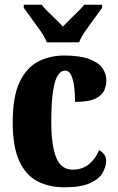

<svg xmlns="http://www.w3.org/2000/svg" viewBox="-20 -786 501 816"><path d="M254 10Q188 10 138.5 -16Q89 -42 61.5 -102.5Q34 -163 34 -266Q34 -375 63 -436.5Q92 -498 141.5 -524Q191 -550 252 -550Q320 -550 359.5 -535Q399 -520 415.5 -496Q432 -472 432 -444Q432 -423 423 -402Q414 -381 385.5 -367Q357 -353 299 -353Q299 -389 295 -419Q291 -449 282 -467.5Q273 -486 257 -486Q239 -486 226 -466.5Q213 -447 205.5 -399.5Q198 -352 198 -267Q198 -167 219 -116Q240 -65 289 -65Q330 -65 358.5 -88.5Q387 -112 401 -148Q414 -141 422.5 -130Q431 -119 431 -103Q431 -78 416.5 -52Q402 -26 363.5 -8Q325 10 254 10ZM179 -606Q170 -629 151.5 -655.5Q133 -682 113.5 -708Q94 -734 81 -753V-766H157Q166 -754 182.5 -737.5Q199 -721 217 -704Q235 -687 247 -673Q260 -687 277.5 -704Q295 -721 312 -737.5Q329 -754 338 -766H414V-753Q401 -734 381.5 -708Q362 -682 343.5 -655.5Q325 -629 316 -606Z"/></svg>

Font: Noto Serif Thai ExtraCondensed Black
Style: Regular
Weight: 900
Width: 2
Designer: Monotype Design Team
Foundry: Monotype Imaging Inc.
Version: Version 2.002; ttfautohint (v1.8.4.7-5d5b)